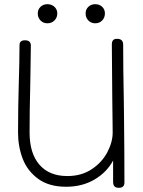

<svg xmlns="http://www.w3.org/2000/svg" viewBox="-20 -893 680 915"><path d="M571 -338Q573 -164 573 -23Q573 2 546 2Q532 2 525.5 -5Q519 -12 519 -27V-128Q489 -72 430.5 -37.5Q372 -3 295 -3Q213 -3 161.5 -41Q110 -79 88 -137Q66 -195 66 -261Q66 -332 67 -385.5Q68 -439 69 -475Q73 -605 73 -678Q73 -701 99 -701Q127 -701 127 -676Q127 -628 125.5 -568Q124 -508 124 -478Q121 -367 121 -261Q121 -162 168 -108Q215 -54 301 -54Q368 -54 417 -86.5Q466 -119 491.5 -167.5Q517 -216 517 -262L515 -431Q515 -497 513 -681Q513 -694 518.5 -701Q524 -708 538 -708Q567 -708 567 -680Q567 -563 570 -416ZM160 -829Q160 -848 173 -860.5Q186 -873 206 -873Q226 -873 239.5 -860.5Q253 -848 253 -829Q253 -809 239.5 -795.5Q226 -782 206 -782Q186 -782 173 -795.5Q160 -809 160 -829ZM388 -829Q388 -848 401 -860.5Q414 -873 434 -873Q454 -873 467 -860.5Q480 -848 480 -829Q480 -809 467 -795.5Q454 -782 434 -782Q414 -782 401 -795.5Q388 -809 388 -829Z"/></svg>

Font: Mali Light
Style: Regular
Weight: 300
Designer: Kitiyaporn Chalermlarp | Katatrad Aksorn Co.,Ltd.
Foundry: Cadson Demak Co.,Ltd.
Version: Version 1.000; ttfautohint (v1.6)